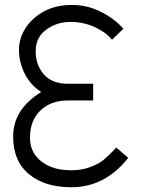

<svg xmlns="http://www.w3.org/2000/svg" viewBox="-20 -766 582 791"><path d="M34.2 -203.6Q34.2 -316.4 149.9 -386.7Q85.9 -428.2 65.4 -505.9Q58.1 -532.2 58.1 -561Q58.1 -610.4 87.2 -653.1Q116.2 -695.8 164.1 -720.7Q211.9 -745.6 276.1 -745.6Q340.3 -745.6 396.5 -717Q452.6 -688.5 488.3 -647.5L441.4 -602.1Q418.5 -631.8 371.6 -653.8Q324.7 -675.8 270 -675.8Q215.3 -675.8 171.1 -644.3Q127 -612.8 127 -555.2Q127 -497.6 160.9 -459.2Q194.8 -420.9 259.8 -420.9H363.8V-352.1H259.8Q189.5 -352.1 146.5 -310.8Q103.5 -269.5 103.5 -198.7Q103.5 -154.8 127.9 -123.5Q174.8 -64.5 273.4 -64.5Q317.9 -64.5 353.5 -78.4Q389.2 -92.3 405.5 -106.2Q421.9 -120.1 439.5 -137.7L459 -158.2L508.3 -115.7Q413.1 5.4 273.4 5.4Q165 5.4 99.6 -48.3Q34.2 -102.1 34.2 -203.6Z"/></svg>

Font: News Cycle
Style: Regular
Weight: 500
Version: Version 0.5.2